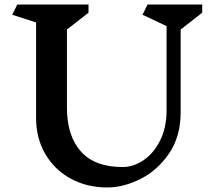

<svg xmlns="http://www.w3.org/2000/svg" viewBox="-20 -806 938 846"><path d="M776 -676V-310Q776 -205 725 -130Q674 -55 599 -17.5Q524 20 453 20Q362 20 290.5 -19.5Q219 -59 179 -128.5Q139 -198 139 -285V-707L34 -741L56 -786H370V-750L275 -676V-331Q275 -208 336 -139Q397 -70 521 -70Q567 -70 611.5 -99.5Q656 -129 685 -186Q714 -243 714 -321V-691L608 -741L630 -786H871V-750Z"/></svg>

Font: Inknut Antiqua Medium
Style: Regular
Weight: 500
Designer: Claus Eggers Sørensen
Foundry: Claus Eggers Sørensen
Version: Version 1.003; ttfautohint (v1.8.2) -l 8 -r 50 -G 200 -x 14 